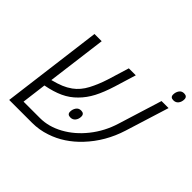

<svg xmlns="http://www.w3.org/2000/svg" viewBox="-184 -944 1131 1131"><g transform="rotate(45 382.0 -378.0)"><path d="M36.1 0 116.7 -629.9H176.8L128.9 -258.3Q171.4 -269.5 198.5 -280.8Q225.6 -292 251 -310.1Q291.5 -339.4 317.4 -388.7Q343.3 -438 361.8 -496.1L402.8 -629.9H460.9L419.9 -496.1Q398.4 -427.2 373.8 -380.1Q349.1 -333 314 -297.9Q278.8 -261.7 232.9 -240.5Q187 -219.2 122.6 -207L103 -52.7H240.2Q312 -52.7 382.3 -91.3Q452.6 -129.9 506.8 -197.8Q563.5 -268.6 590.8 -357.9L675.3 -629.9H733.9L648.9 -357.4Q608.9 -229.5 520.5 -135.7Q482.4 -95.2 437.5 -65.4Q392.6 -35.6 341.8 -19Q286.1 0 227.1 0ZM363.8 -181.6Q338.4 -181.6 338.4 -204.6Q338.4 -224.6 349.1 -240.2Q359.9 -255.9 379.9 -255.9Q406.2 -255.9 406.2 -231.4Q406.2 -210.9 395 -196.3Q383.8 -181.6 363.8 -181.6ZM721.7 -682.1Q696.3 -682.1 696.3 -705.1Q696.3 -725.1 706.8 -740.7Q717.3 -756.3 737.3 -756.3Q763.7 -756.3 763.7 -731.9Q763.7 -711.4 752.7 -696.8Q741.7 -682.1 721.7 -682.1Z"/></g></svg>

Font: Open Sans Light
Style: Italic
Weight: 300
Italic angle: -12°
Designer: Monotype Design Team
Foundry: Monotype Imaging Inc.
Version: Version 3.003; ttfautohint (v1.8.4)